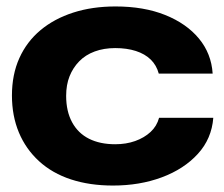

<svg xmlns="http://www.w3.org/2000/svg" viewBox="-20 -566 695 595"><path d="M330 9Q258 9 200 -10Q142 -29 101 -66.5Q60 -104 38.5 -155.5Q17 -207 17 -270Q17 -335 40 -386Q63 -437 105.5 -472.5Q148 -508 207 -527Q266 -546 338 -546Q426 -546 492 -519.5Q558 -493 596.5 -446.5Q635 -400 639 -338H472Q465 -364 447 -381.5Q429 -399 401 -408Q373 -417 337 -417Q302 -417 273.5 -406.5Q245 -396 225.5 -376Q206 -356 195.5 -329.5Q185 -303 185 -269Q185 -221 203.5 -187Q222 -153 256 -136Q290 -119 337 -119Q371 -119 399 -129Q427 -139 446.5 -157Q466 -175 473 -201H641Q636 -136 593 -89Q550 -42 481.5 -16.5Q413 9 330 9Z"/></svg>

Font: Mona Sans Expanded
Style: Bold
Weight: 700
Width: 7
Designer: Deni Anggara
Foundry: GitHub
Version: Version 2.000